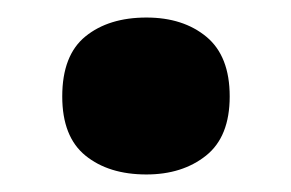

<svg xmlns="http://www.w3.org/2000/svg" viewBox="-20 -431 332 219"><path d="M51 -321Q51 -368 77.5 -389.5Q104 -411 147 -411Q189 -411 215.5 -389Q242 -367 242 -321Q242 -275 215 -253.5Q188 -232 147 -232Q104 -232 77.5 -253.5Q51 -275 51 -321Z"/></svg>

Font: Noto Sans Khmer UI ExtraBold
Style: Regular
Weight: 800
Designer: Danh Hong and the Monotype Design Team
Foundry: Monotype Imaging Inc.
Version: Version 2.002; ttfautohint (v1.8.4.7-5d5b)